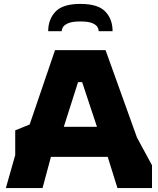

<svg xmlns="http://www.w3.org/2000/svg" viewBox="-20 -964 809 984"><path d="M10 0 58 -169V-296L132 -326L262 -707H521L682 -259L759 -117V0H582L532 -160H241L198 0ZM307 -314H477L401 -543H380ZM392 -944Q302 -944 264.5 -904.5Q227 -865 227 -804H296Q296 -813 302.5 -824.5Q309 -836 329.5 -845Q350 -854 392 -854Q434 -854 454 -845Q474 -836 480 -824.5Q486 -813 486 -804H557Q557 -866 519.5 -905Q482 -944 392 -944Z"/></svg>

Font: Rowdies
Style: Regular
Weight: 400
Designer: Jaikishan Patel
Version: Version 1.000; ttfautohint (v1.8.3)